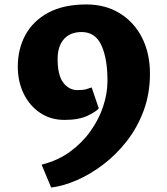

<svg xmlns="http://www.w3.org/2000/svg" viewBox="-20 -773 750 863"><path d="M60 -474Q60 -553.5 94.8 -616.8Q129.5 -680 198 -716.5Q266.5 -753 368 -753Q453.5 -753 518 -713.5Q582.5 -674 618.2 -604Q654 -534 654 -442Q654 -351.5 625.5 -275Q597 -198.5 549.2 -137.8Q501.5 -77 443 -32.8Q384.5 11.5 324 37.5Q263.5 63.5 210 70L167 -33Q238.5 -50.5 293.5 -90.2Q348.5 -130 386.2 -182.8Q424 -235.5 443.2 -293.2Q462.5 -351 463 -405Q464 -505.5 436.8 -567.2Q409.5 -629 347 -629Q295.5 -629 267.2 -597Q239 -565 239 -508Q239 -434 264.8 -401Q290.5 -368 328 -368Q355 -368 368 -372.2Q381 -376.5 392 -380L424 -286Q413.5 -272 374 -253Q334.5 -234 270 -234Q208 -234 160.8 -265.5Q113.5 -297 86.8 -351.2Q60 -405.5 60 -474Z"/></svg>

Font: Merriweather Sans ExtraBold
Style: Regular
Weight: 800
Designer: Eben Sorkin
Foundry: Eben Sorkin
Version: Version 2.001; ttfautohint (v1.8.3)